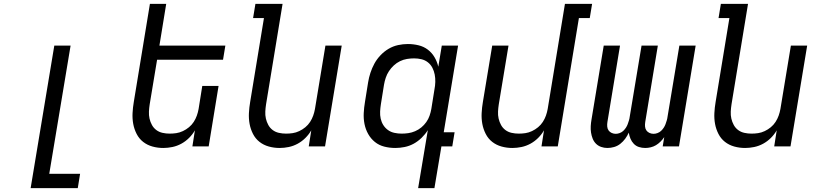

<svg xmlns="http://www.w3.org/2000/svg" viewBox="-20 -755 4240 990"><path d="M138 215 260 -520H344L234 141H393L381 215Z M822 8Q793 8 766 0.5Q739 -7 718 -23.5Q697 -40 684.5 -64.5Q672 -89 667 -116Q662 -143 663.5 -172Q665 -201 670 -230L753 -735H837L802 -520H1142L1130 -447H790L752 -218Q749 -199 748 -180Q747 -161 751 -143.5Q755 -126 763.5 -110.5Q772 -95 786 -84.5Q800 -74 818 -70Q836 -66 855 -66Q872 -66 889 -68.5Q906 -71 923 -79Q940 -87 954.5 -99Q969 -111 979 -126.5Q989 -142 995 -159Q1001 -176 1004 -193L1023 -312H1107L1056 0H972L985 -83Q973 -62 955 -44Q937 -26 915 -14Q893 -2 869 3Q845 8 822 8Z M1422 8Q1393 8 1366 0.5Q1339 -7 1318 -23.5Q1297 -40 1284.5 -64.5Q1272 -89 1267 -116Q1262 -143 1263.5 -172Q1265 -201 1270 -230L1341 -662H1285L1297 -735H1437L1352 -218Q1349 -199 1348 -180Q1347 -161 1351 -143.5Q1355 -126 1363.5 -110.5Q1372 -95 1386 -84.5Q1400 -74 1418 -70Q1436 -66 1455 -66Q1472 -66 1489 -68.5Q1506 -71 1523 -79Q1540 -87 1554.5 -99Q1569 -111 1579 -126.5Q1589 -142 1595 -159Q1601 -176 1604 -193L1658 -520H1742L1656 0H1572L1585 -83Q1573 -62 1555 -44Q1537 -26 1515 -14Q1493 -2 1469 3Q1445 8 1422 8Z M2051 -66Q2068 -66 2085.5 -68.5Q2103 -71 2120.5 -78.5Q2138 -86 2152.5 -98Q2167 -110 2178 -125.5Q2189 -141 2195 -158.5Q2201 -176 2204 -193L2220 -293Q2224 -313 2224.5 -332.5Q2225 -352 2221.5 -370.5Q2218 -389 2209.5 -405.5Q2201 -422 2186.5 -433.5Q2172 -445 2153.5 -449.5Q2135 -454 2115 -454Q2097 -454 2078.5 -451Q2060 -448 2042.5 -439.5Q2025 -431 2010.5 -417.5Q1996 -404 1985.5 -388Q1975 -372 1969 -354Q1963 -336 1960 -318L1944 -218Q1941 -199 1940 -180Q1939 -161 1943 -143Q1947 -125 1956.5 -110Q1966 -95 1980.5 -84.5Q1995 -74 2013.5 -70Q2032 -66 2051 -66ZM2136 215 2186 -84Q2173 -63 2154 -44.5Q2135 -26 2113 -14Q2091 -2 2066.5 3Q2042 8 2018 8Q1989 8 1961.5 1Q1934 -6 1913 -23Q1892 -40 1878.5 -64Q1865 -88 1859.5 -115.5Q1854 -143 1855.5 -172Q1857 -201 1862 -230L1878 -330Q1882 -355 1890 -379.5Q1898 -404 1910.5 -427Q1923 -450 1942 -470Q1961 -490 1984 -503.5Q2007 -517 2032.5 -522.5Q2058 -528 2083 -528Q2111 -528 2138 -521.5Q2165 -515 2186 -499Q2207 -483 2220.5 -460Q2234 -437 2240 -411L2258 -520H2342L2268 -73H2324L2312 0H2256L2220 215Z M2622 8Q2593 8 2566 0.5Q2539 -7 2518 -23.5Q2497 -40 2484.5 -64.5Q2472 -89 2467 -116Q2462 -143 2463.5 -172Q2465 -201 2470 -230L2518 -520H2602L2552 -218Q2549 -199 2548 -180Q2547 -161 2551 -143.5Q2555 -126 2563.5 -110.5Q2572 -95 2586 -84.5Q2600 -74 2618 -70Q2636 -66 2655 -66Q2672 -66 2689 -68.5Q2706 -71 2723 -79Q2740 -87 2754.5 -99Q2769 -111 2779 -126.5Q2789 -142 2795 -159Q2801 -176 2804 -193L2893 -735H3033L3021 -662H2965L2856 0H2772L2785 -83Q2773 -62 2755 -44Q2737 -26 2715 -14Q2693 -2 2669 3Q2645 8 2622 8Z M3112 8Q3095 8 3079.5 2.5Q3064 -3 3053 -14Q3042 -25 3036 -40Q3030 -55 3027.5 -71.5Q3025 -88 3026 -105Q3027 -122 3030 -139L3093 -520H3177L3112 -126Q3110 -114 3111 -102.5Q3112 -91 3118 -82.5Q3124 -74 3134 -69.5Q3144 -65 3155 -65Q3165 -65 3175.5 -69Q3186 -73 3193.5 -80Q3201 -87 3207 -96Q3213 -105 3216.5 -114.5Q3220 -124 3223 -134Q3226 -144 3227 -153L3288 -520H3372L3307 -126Q3305 -114 3306 -102.5Q3307 -91 3313 -82.5Q3319 -74 3329 -69.5Q3339 -65 3350 -65Q3360 -65 3370.5 -69Q3381 -73 3388.5 -80Q3396 -87 3402 -96Q3408 -105 3411.5 -114.5Q3415 -124 3418 -134Q3421 -144 3422 -153L3483 -520H3567L3481 0H3397L3405 -48Q3397 -36 3386 -25Q3375 -14 3362.5 -6.5Q3350 1 3335.5 4.5Q3321 8 3307 8Q3290 8 3274.5 3Q3259 -2 3248 -13.5Q3237 -25 3231 -39.5Q3225 -54 3222 -71Q3215 -55 3204 -40Q3193 -25 3178.5 -13.5Q3164 -2 3146.5 3Q3129 8 3112 8Z M3822 8Q3793 8 3766 0.5Q3739 -7 3718 -23.5Q3697 -40 3684.5 -64.5Q3672 -89 3667 -116Q3662 -143 3663.5 -172Q3665 -201 3670 -230L3741 -662H3685L3697 -735H3837L3752 -218Q3749 -199 3748 -180Q3747 -161 3751 -143.5Q3755 -126 3763.5 -110.5Q3772 -95 3786 -84.5Q3800 -74 3818 -70Q3836 -66 3855 -66Q3872 -66 3889 -68.5Q3906 -71 3923 -79Q3940 -87 3954.5 -99Q3969 -111 3979 -126.5Q3989 -142 3995 -159Q4001 -176 4004 -193L4058 -520H4142L4056 0H3972L3985 -83Q3973 -62 3955 -44Q3937 -26 3915 -14Q3893 -2 3869 3Q3845 8 3822 8Z"/></svg>

Font: Iosevka Extended Oblique
Style: Regular
Weight: 400
Width: 7
Italic angle: -9°
Monospace: yes
Designer: Belleve Invis
Foundry: Belleve Invis
Version: Version 32.0.1; ttfautohint (v1.8.4)